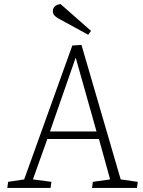

<svg xmlns="http://www.w3.org/2000/svg" viewBox="-20 -925 706 945"><path d="M381 -704 574 -42 658 -30 654 0H433L437 -30L522 -42L467 -241H213L142 -42L233 -30L229 0H16L20 -30L99 -42L336 -701ZM226 -278H455L353 -640H352ZM428 -773 414 -754 264 -836Q254 -842 247 -850Q240 -858 240 -871Q240 -879 243.5 -885.5Q247 -892 255 -897.5Q263 -903 278 -905Z"/></svg>

Font: Literata 18pt ExtraLight
Style: Italic
Weight: 250
Italic angle: -2°
Designer: Latin by Veronika Burian and Jose Scaglione. Greek by Irene Vlachou. Cyrillic by Vera Evstafieva
Foundry: TypeTogether
Version: Version 3.103;gftools[0.9.29]